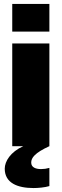

<svg xmlns="http://www.w3.org/2000/svg" viewBox="-20 -740 312 972"><path d="M42 0H98C33 29 4 77 4 114C4 186 68 212 150 212C173 212 207 209 230 202V110C216 114 202 116 188 116C160 116 138 107 138 83C138 59 156 34 230 0V-520H42ZM42 -580H230V-720H42Z"/></svg>

Font: Aspekta 900
Style: Regular
Weight: 900
Designer: Ivo Dolenc
Version: Version 2.000